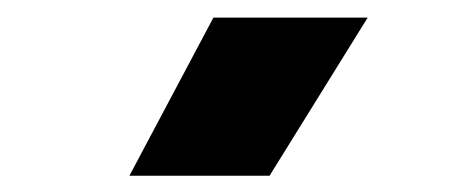

<svg xmlns="http://www.w3.org/2000/svg" viewBox="-20 -790 540 224"><path d="M131 -585 229 -769.5H409L294.5 -585Z"/></svg>

Font: Geologica Thin Cursive ExtraBold
Style: Regular
Weight: 800
Version: Version 1.010;gftools[0.9.28]